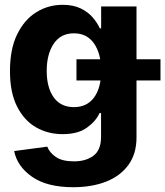

<svg xmlns="http://www.w3.org/2000/svg" viewBox="-20 -573 696 809"><path d="M288.6 215.8Q178.2 215.8 115.5 172.1Q52.7 128.4 39.6 63.5L179.2 44.9Q188.5 69.8 215.3 88.4Q242.2 106.9 292 106.9Q341.3 106.9 373.5 83.3Q405.8 59.6 405.8 3.4V-96.7H399.4Q384.3 -62.5 346.4 -35.2Q308.6 -7.8 243.7 -7.8Q182.1 -7.8 132.1 -36.4Q82 -64.9 52 -124Q22 -183.1 22 -273.4Q22 -366.7 52.5 -428.7Q83 -490.7 133.3 -521.7Q183.6 -552.7 243.7 -552.7Q289.1 -552.7 320.3 -537.4Q351.6 -522 371.1 -499Q390.6 -476.1 400.4 -453.6H406.2V-545.9H555.2V5.9Q555.2 75.2 521 122.1Q486.8 168.9 426.8 192.4Q366.7 215.8 288.6 215.8ZM291.5 -121.6Q346.2 -121.6 376.2 -162.1Q406.2 -202.6 406.2 -274.4Q406.2 -346.2 376.5 -389.4Q346.7 -432.6 291.5 -432.6Q235.4 -432.6 206.1 -388.4Q176.8 -344.2 176.8 -274.4Q176.8 -204.1 206.3 -162.8Q235.8 -121.6 291.5 -121.6ZM302.2 -233.9V-323.2H656.2V-233.9Z"/></svg>

Font: Inter Tight
Style: Bold
Weight: 700
Designer: Rasmus Andersson
Foundry: rsms
Version: Version 3.004; ttfautohint (v1.8.4.7-5d5b)